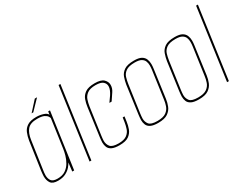

<svg xmlns="http://www.w3.org/2000/svg" viewBox="-70 -1051 1883 1479"><g transform="rotate(-30 871.5 -312.0)"><path d="M118 7Q71 7 54.5 -17Q38 -41 38 -78Q38 -89 39.5 -100.5Q41 -112 42 -124L78 -372Q84 -409 96.5 -438.5Q109 -468 137 -485.5Q165 -503 216 -503Q248 -503 277.5 -493.5Q307 -484 314 -466L318 -494H334L264 0H247L256 -76Q250 -63 233.5 -43Q217 -23 188.5 -8Q160 7 118 7ZM123 -9Q166 -9 193.5 -27.5Q221 -46 237.5 -74.5Q254 -103 262.5 -133Q271 -163 274 -186L310 -439Q309 -445 301.5 -456.5Q294 -468 274.5 -477.5Q255 -487 215 -487Q154 -487 128 -456.5Q102 -426 94 -369L59 -127Q57 -114 55.5 -101.5Q54 -89 54 -78Q54 -48 68 -28.5Q82 -9 123 -9ZM200 -545 278 -631H298L215 -545Z M401 0 489 -630H505L417 0Z M665 7Q621 7 598 -4.5Q575 -16 567 -35.5Q559 -55 559 -78Q559 -89 560.5 -101Q562 -113 563 -124L597 -372Q601 -403 611.5 -433Q622 -463 650.5 -483Q679 -503 736 -503Q792 -503 814.5 -481Q837 -459 837 -431Q837 -400 818 -373L779 -315H759L793 -363Q804 -380 811 -397Q818 -414 818 -430Q818 -454 799 -470.5Q780 -487 734 -487Q685 -487 660 -468.5Q635 -450 626 -423Q617 -396 613 -369L579 -127Q578 -116 576.5 -105.5Q575 -95 575 -84Q575 -53 592.5 -31Q610 -9 666 -9Q715 -9 739.5 -27.5Q764 -46 773 -73.5Q782 -101 786 -127L792 -167H808L802 -124Q798 -93 787 -63Q776 -33 748.5 -13Q721 7 665 7Z M1009 7Q966 7 943 -4.5Q920 -16 912 -35.5Q904 -55 904 -78Q904 -89 905.5 -101Q907 -113 908 -124L942 -372Q947 -403 957.5 -433Q968 -463 997 -483Q1026 -503 1085 -503Q1128 -503 1150 -490.5Q1172 -478 1180.5 -457Q1189 -436 1189 -412Q1189 -392 1186 -372L1152 -124Q1148 -93 1136 -63Q1124 -33 1095 -13Q1066 7 1009 7ZM1011 -9Q1063 -9 1088.5 -27.5Q1114 -46 1123.5 -73.5Q1133 -101 1136 -127L1170 -369Q1173 -389 1173 -409Q1173 -430 1166 -447.5Q1159 -465 1140 -476Q1121 -487 1083 -487Q1029 -487 1003.5 -468.5Q978 -450 970 -423Q962 -396 958 -369L924 -127Q923 -117 921.5 -105.5Q920 -94 920 -83Q920 -53 937 -31Q954 -9 1011 -9Z M1371 7Q1328 7 1305 -4.5Q1282 -16 1274 -35.5Q1266 -55 1266 -78Q1266 -89 1267.5 -101Q1269 -113 1270 -124L1304 -372Q1309 -403 1319.5 -433Q1330 -463 1359 -483Q1388 -503 1447 -503Q1490 -503 1512 -490.5Q1534 -478 1542.5 -457Q1551 -436 1551 -412Q1551 -392 1548 -372L1514 -124Q1510 -93 1498 -63Q1486 -33 1457 -13Q1428 7 1371 7ZM1373 -9Q1425 -9 1450.5 -27.5Q1476 -46 1485.5 -73.5Q1495 -101 1498 -127L1532 -369Q1535 -389 1535 -409Q1535 -430 1528 -447.5Q1521 -465 1502 -476Q1483 -487 1445 -487Q1391 -487 1365.5 -468.5Q1340 -450 1332 -423Q1324 -396 1320 -369L1286 -127Q1285 -117 1283.5 -105.5Q1282 -94 1282 -83Q1282 -53 1299 -31Q1316 -9 1373 -9Z M1624 0 1712 -630H1728L1640 0Z"/></g></svg>

Font: Alumni Sans Pinstripe
Style: Italic
Weight: 400
Italic angle: -8°
Designer: Robert E. Leuschke
Foundry: Robert E. Leuschke
Version: Version 1.010; ttfautohint (v1.8.4.7-5d5b)